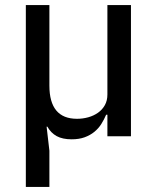

<svg xmlns="http://www.w3.org/2000/svg" viewBox="-20 -538 619 758"><path d="M82 200V-518H175V-200Q175 -69 284 -69Q307 -69 328.5 -75Q350 -81 367 -93Q384 -105 394 -123Q404 -141 404 -165V-518H497V0H404V-85H399Q391 -66 380 -48.5Q369 -31 352.5 -17.5Q336 -4 314 4Q292 12 263 12Q227 12 204 -0.5Q181 -13 167 -38H164L175 57V200Z"/></svg>

Font: IBM Plex Sans Thai Text
Style: Regular
Weight: 450
Designer: Mike Abbink, Paul van der Laan, Pieter van Rosmalen, Ben Mitchell, Mark Frömberg
Foundry: Bold Monday
Version: Version 1.1